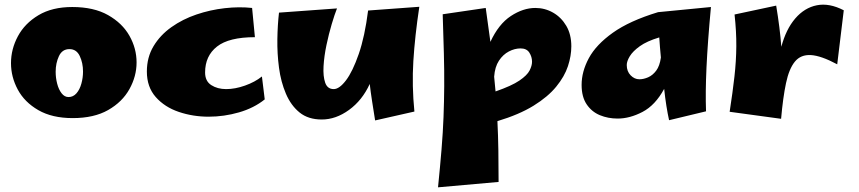

<svg xmlns="http://www.w3.org/2000/svg" viewBox="-20 -493 3673 821"><path d="M291 12Q203 12 144 -22Q85 -56 56 -110Q27 -164 27 -223Q27 -283 56.5 -338Q86 -393 144.5 -428Q203 -463 289 -463Q381 -463 442 -428.5Q503 -394 533.5 -340Q564 -286 564 -226Q564 -167 533.5 -112Q503 -57 442.5 -22.5Q382 12 291 12ZM273 -78Q293 -78 307 -94Q321 -110 328 -135.5Q335 -161 335 -187Q335 -224 321 -253.5Q307 -283 277 -283Q246 -283 232 -253Q218 -223 218 -186Q218 -160 224.5 -135Q231 -110 243.5 -94Q256 -78 273 -78Z M872 6Q805 6 744.5 -14.5Q684 -35 646 -78Q608 -121 608 -187Q608 -248 636.5 -295.5Q665 -343 713 -377Q761 -411 820 -431Q879 -451 941 -458Q1003 -465 1058 -459L1070 -334Q959 -334 908 -294Q857 -254 857 -183Q857 -146 883.5 -129Q910 -112 947 -112Q985 -112 1027.5 -127Q1070 -142 1100 -166L1112 -68Q1066 -31 1002 -12.5Q938 6 872 6Z M1356 18Q1298 18 1261 -12Q1224 -42 1202.5 -92.5Q1181 -143 1173 -203.5Q1165 -264 1166 -325.5Q1167 -387 1173 -439L1421 -457Q1411 -432 1398.5 -390Q1386 -348 1376 -300.5Q1366 -253 1363.5 -210Q1361 -167 1370.5 -139.5Q1380 -112 1407 -112Q1431 -112 1459.5 -149.5Q1488 -187 1514 -262Q1540 -337 1554 -448L1773 -464Q1754 -338 1747.5 -232Q1741 -126 1752 -16L1584 22Q1577 -22 1571 -60.5Q1565 -99 1561 -134Q1529 -64 1472.5 -23Q1416 18 1356 18Z M1853 308Q1862 219 1868 146Q1874 73 1876.5 7.5Q1879 -58 1879.5 -124Q1880 -190 1878 -265Q1876 -340 1873 -432L2057 -459Q2068 -381 2077 -314Q2112 -390 2164.5 -424.5Q2217 -459 2269 -459Q2310 -459 2345 -439Q2380 -419 2401.5 -382.5Q2423 -346 2423 -295Q2423 -254 2408.5 -210Q2394 -166 2358.5 -122.5Q2323 -79 2261.5 -41Q2200 -3 2107 25Q2110 86 2111 149.5Q2112 213 2112 285ZM2206 -286Q2181 -286 2156 -273Q2131 -260 2113.5 -233.5Q2096 -207 2093 -165Q2096 -133 2099 -102Q2168 -126 2201 -148.5Q2234 -171 2244.5 -191.5Q2255 -212 2255 -229Q2255 -250 2243.5 -268Q2232 -286 2206 -286Z M2621 14Q2580 14 2545 -0.5Q2510 -15 2488.5 -47Q2467 -79 2467 -130Q2467 -187 2498 -244.5Q2529 -302 2600.5 -353Q2672 -404 2794 -441L3020 -463Q3006 -312 3001 -205Q2996 -98 2999 -17L2841 21Q2835 -6 2829.5 -40.5Q2824 -75 2820 -113Q2782 -43 2727.5 -14.5Q2673 14 2621 14ZM2660 -215Q2660 -188 2676.5 -171Q2693 -154 2714 -154Q2732 -154 2751.5 -162.5Q2771 -171 2786 -191Q2801 -211 2806 -247Q2804 -270 2802 -292Q2800 -314 2799 -333Q2746 -317 2716 -295.5Q2686 -274 2673 -252.5Q2660 -231 2660 -215Z M3320 15 3100 -15Q3113 -99 3120.5 -165.5Q3128 -232 3128.5 -295Q3129 -358 3121 -431L3299 -469Q3315 -373 3321 -293Q3341 -368 3380.5 -414Q3420 -460 3473 -470.5Q3526 -481 3588 -449L3560 -218Q3491 -255 3447.5 -257.5Q3404 -260 3379 -229.5Q3354 -199 3341 -137.5Q3328 -76 3320 15Z"/></svg>

Font: Marhey ExtraBold
Style: Regular
Weight: 800
Designer: Nur Syamsi & Bustanul Arifin
Foundry: Namelatype
Version: Version 1.000; ttfautohint (v1.8.4.7-5d5b)